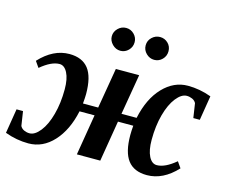

<svg xmlns="http://www.w3.org/2000/svg" viewBox="-96 -805 1145 952"><g transform="rotate(15 476.5 -329.5)"><path d="M225.1 -295.4Q225.1 -349.1 209.2 -379.9Q193.4 -410.6 168.5 -410.6Q126.5 -410.6 71.8 -364.7L50.3 -395.5Q120.6 -471.2 203.1 -471.2Q269 -471.2 301.3 -429.9Q333.5 -388.7 333.5 -300.3Q333.5 -283.7 330.6 -251.5H408.7L443.8 -459H563.5L528.3 -251.5H606Q627.9 -354.5 683.6 -412.8Q739.3 -471.2 811.5 -471.2Q872.1 -471.2 931.6 -449.2L911.1 -323.2H877.9L866.7 -397Q859.9 -409.7 846.4 -415.5Q833 -421.4 818.8 -421.4Q791.5 -421.4 764.6 -387.5Q737.8 -353.5 721.9 -295.2Q706.1 -236.8 706.1 -166Q706.1 -112.3 721.7 -81.5Q737.3 -50.8 762.7 -50.8Q804.7 -50.8 859.4 -96.7L880.9 -65.9Q810.5 9.8 728 9.8Q661.6 9.8 629.6 -32Q597.7 -73.7 597.7 -161.1Q597.7 -182.6 600.1 -209.5H521.5L486.8 0H366.7L401.4 -209.5H324.2Q302.7 -108.9 248 -49.6Q193.4 9.8 119.6 9.8Q59.1 9.8 -0.5 -12.2L20 -138.2H53.2L64.5 -64.5Q71.3 -51.8 84.7 -45.9Q98.1 -40 112.3 -40Q139.6 -40 166.5 -74Q193.4 -107.9 209.2 -166.5Q225.1 -225.1 225.1 -295.4ZM615.2 -551.8Q591.8 -551.8 574 -569.1Q556.2 -586.4 556.2 -610.8Q556.2 -635.3 574 -652.1Q591.8 -668.9 615.2 -668.9Q639.2 -668.9 656.2 -652.3Q673.3 -635.7 673.3 -610.8Q673.3 -586.4 656.2 -569.1Q639.2 -551.8 615.2 -551.8ZM441.4 -551.8Q418 -551.8 400.1 -569.8Q382.3 -587.9 382.3 -610.8Q382.3 -634.3 399.9 -651.6Q417.5 -668.9 441.4 -668.9Q465.3 -668.9 482.4 -651.6Q499.5 -634.3 499.5 -610.8Q499.5 -586.4 482.4 -569.1Q465.3 -551.8 441.4 -551.8Z"/></g></svg>

Font: Tinos
Style: Bold Italic
Weight: 700
Italic angle: -16.333°
Designer: Steve Matteson
Foundry: Monotype Imaging Inc.
Version: Version 1.23